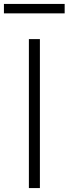

<svg xmlns="http://www.w3.org/2000/svg" viewBox="-27 -957 349 977"><path d="M0 0ZM120 -758H176V0H120ZM-7 -937H302V-889H-7Z"/></svg>

Font: Biryani ExtraLight
Style: Regular
Weight: 275
Designer: Dan Reynolds and Mathieu Reguer
Foundry: Dan Reynolds and Mathieu Reguer
Version: Version 1.004; ttfautohint (v1.1) -l 5 -r 5 -G 72 -x 0 -D la